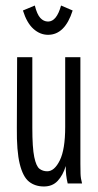

<svg xmlns="http://www.w3.org/2000/svg" viewBox="-20 -664 353 695"><path d="M139 11Q107 11 85 -6.5Q63 -24 51.5 -70.5Q40 -117 41 -202L42 -457H97V-202Q97 -129 104 -95.5Q111 -62 123 -53Q135 -44 151 -44Q177 -44 196.5 -83.5Q216 -123 216 -205V-457H271V-71Q271 -53 271.5 -35.5Q272 -18 277 0H225Q221 -17 219.5 -31Q218 -45 218 -63Q208 -30 189 -9.5Q170 11 139 11ZM201 -644 243 -626Q215 -538 154 -538Q125 -538 101 -559.5Q77 -581 63 -626L106 -644Q114 -612 126 -599Q138 -586 154 -586Q185 -586 201 -644Z"/></svg>

Font: Inconsolata ExtraCondensed Thin
Style: Regular
Weight: 100
Width: 2
Monospace: yes
Designer: Raph Levien, Cyreal, Brenton Simpson
Foundry: Raph Levien, Cyreal, Google
Version: Version 3.100; ttfautohint (v1.8.4.7-5d5b)